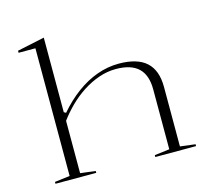

<svg xmlns="http://www.w3.org/2000/svg" viewBox="-106 -869 1076 992"><g transform="rotate(-15 432.0 -372.5)"><path d="M824 -10V0H606V-10L686 -20V-341Q686 -417 646.5 -454.5Q607 -492 526 -492Q480 -492 435 -476.5Q390 -461 348.5 -434Q307 -407 272 -372.5Q237 -338 209 -300V-20L290 -10V0H72V-10L153 -20V-703H63V-714L209 -745V-346L220 -340Q267 -395 320.5 -434.5Q374 -474 431.5 -494.5Q489 -515 548 -515Q597 -515 634 -504Q671 -493 695 -471Q719 -449 731 -416Q743 -383 743 -338V-20Z"/></g></svg>

Font: Kalnia SemiExpanded ExtraLight
Style: Regular
Weight: 250
Width: 6
Designer: Frida Medrano
Foundry: Frida Medrano
Version: Version 1.105